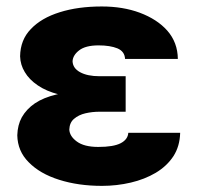

<svg xmlns="http://www.w3.org/2000/svg" viewBox="-20 -573 619 602"><path d="M252 -286.1H374V-222.7H292.5Q269 -222.7 248 -217.8Q226.6 -212.9 211.9 -200.2Q198.2 -188.5 197.3 -167Q198.2 -146 220.7 -129.4Q243.7 -112.3 288.1 -112.3Q335.9 -112.3 358.4 -124Q380.9 -135.7 382.3 -156.7H544.9Q543.9 -114.7 523.9 -83.5Q503.4 -52.2 468.3 -31.2Q433.6 -10.7 390.1 -0.5Q346.2 9.8 299.8 9.8Q225.6 9.8 165.5 -9.3Q105 -28.3 69.8 -64.5Q35.2 -99.1 34.2 -148.9Q35.2 -181.2 48.3 -205.1Q63 -231 89.4 -249Q116.2 -267.1 157.7 -276.9Q197.8 -286.1 252 -286.1ZM374 -334V-266.1H252Q201.7 -266.1 164.6 -276.9Q125 -287.1 98.6 -305.2Q71.3 -323.7 57.6 -347.2Q43.9 -369.6 43 -396.5Q43.9 -448.2 76.7 -481.9Q109.4 -516.6 167.5 -534.7Q224.6 -552.7 299.3 -552.7Q365.2 -552.7 418 -533.2Q472.7 -512.7 504.4 -477.1Q537.1 -439.9 537.6 -388.2H372.1Q371.1 -411.6 348.1 -421.4Q325.2 -430.7 289.1 -430.7Q248 -430.7 228 -415Q208.5 -399.9 207.5 -380.9Q208.5 -358.9 231 -346.7Q253.9 -334 292.5 -334Z"/></svg>

Font: My Font
Style: Regular
Weight: 500
Designer: Rasmus Andersson
Foundry: rsms
Version: Version 0.001